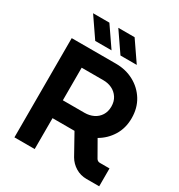

<svg xmlns="http://www.w3.org/2000/svg" viewBox="-206 -1035 1095 1173"><g transform="rotate(30 341.5 -448.5)"><path d="M70 0V-700H383Q452 -700 508.5 -669.5Q565 -639 598.5 -585Q632 -531 632 -459Q632 -389 599 -335.5Q566 -282 512 -251L576 -139Q580 -133 586 -129.5Q592 -126 600 -126H668V0H578Q536 0 501.5 -21Q467 -42 447 -76L368 -218Q359 -218 349.5 -218Q340 -218 331 -218H213V0ZM213 -344H366Q400 -344 428 -357.5Q456 -371 472.5 -397Q489 -423 489 -459Q489 -495 472 -521Q455 -547 427.5 -560.5Q400 -574 366 -574H213ZM381 -757 285 -897H400L496 -757ZM203 -757 107 -897H222L318 -757Z"/></g></svg>

Font: MuseoModerno Thin SemiBold
Style: Regular
Weight: 600
Version: Version 1.003